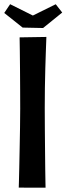

<svg xmlns="http://www.w3.org/2000/svg" viewBox="-35 -875 310 895"><path d="M56.4 -700.8 181.2 -702.8Q181.2 -702.8 180.5 -683.6Q179.8 -664.4 178.6 -631.6Q177.4 -598.8 176.2 -556.1Q175 -513.4 174.3 -465.9Q173.6 -418.4 173.6 -370.8Q173.6 -323.2 174.1 -271.7Q174.6 -220.2 175 -172Q175.4 -123.8 175.9 -84.8Q176.4 -45.8 176.9 -23Q177.4 -0.2 177.4 -0.2L52.4 -0.4Q52.4 -0.4 53.2 -26Q54 -51.6 54.8 -93.1Q55.6 -134.6 56.6 -183.7Q57.6 -232.8 58.4 -281.6Q59.2 -330.4 59.2 -368.8Q59.2 -409.6 58.9 -457.2Q58.6 -504.8 58.3 -551.8Q58 -598.8 57.4 -638.2Q56.8 -677.6 56.4 -700.8ZM165.8 -744.4 70.6 -746.4 -15.2 -814.6 12.2 -855.4 118.2 -802.6 224.8 -855.2 255 -816.6Z"/></svg>

Font: Truculenta
Style: Regular
Weight: 400
Designer: Ivan Castro, Eva Sanz & Omnibus-Type Team
Foundry: Omnibus-Type
Version: Version 1.002